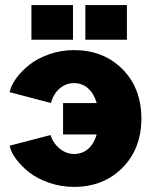

<svg xmlns="http://www.w3.org/2000/svg" viewBox="-20 -730 610 758"><path d="M229 -199.2V-323.2H361.8Q351.1 -360.4 327.9 -381.1Q304.7 -401.9 272 -401.9Q240.2 -401.9 215.3 -380.4Q190.4 -358.9 181.2 -323.2L18.1 -366.2Q23.4 -392.6 43.9 -420.9Q64.5 -449.2 96.2 -474.4Q127.9 -499.5 174.3 -515.9Q220.7 -532.2 272 -532.2Q388.7 -532.2 463.4 -457Q538.1 -381.8 538.1 -262.2Q538.1 -143.1 463.4 -67.6Q388.7 7.8 272 7.8Q221.2 7.8 174.3 -8.3Q127.4 -24.4 95.7 -49.3Q64 -74.2 43.5 -101.8Q22.9 -129.4 18.1 -154.8L179.2 -196.8Q190.4 -163.6 216.3 -142.8Q242.2 -122.1 272 -122.1Q304.7 -122.1 327.9 -142.1Q351.1 -162.1 361.8 -199.2ZM268.1 -573.2H104V-710H268.1ZM481 -573.2H316.9V-710H481Z"/></svg>

Font: LT Superior Black
Style: Regular
Weight: 900
Designer: Daniel Lyons
Foundry: LyonsType
Version: Version 2.005